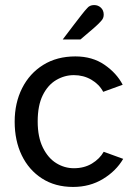

<svg xmlns="http://www.w3.org/2000/svg" viewBox="-20 -727 540 759"><path d="M269 12Q198 12 146 -21.5Q94 -55 66 -113Q38 -171 38 -246Q38 -320 67.5 -378.5Q97 -437 151 -470.5Q205 -504 278 -504Q345 -504 393 -471Q441 -438 465 -392L388 -364Q372 -394 341 -412Q310 -430 272 -430Q235 -430 202 -410.5Q169 -391 149 -350.5Q129 -310 129 -247Q129 -185 149.5 -143.5Q170 -102 202.5 -82Q235 -62 272 -62Q313 -62 343.5 -80.5Q374 -99 390 -127L467 -99Q439 -51 387 -19.5Q335 12 269 12ZM228 -571Q231 -575 243.5 -591.5Q256 -608 272 -629Q288 -650 302.5 -668.5Q317 -687 324 -694Q334 -707 352 -707Q368 -707 379 -696.5Q390 -686 390 -669Q390 -662 387.5 -655.5Q385 -649 377 -641Q370 -633 352 -617Q334 -601 317.5 -587.5Q301 -574 298 -571Z"/></svg>

Font: Atkinson Hyperlegible
Style: Regular
Weight: 400
Designer: Elliott Scott, Megan Eiswerth, Linus Boman, Theodore Petrosky
Foundry: Braille Institute
Version: Version 1.006; ttfautohint (v1.8.3)